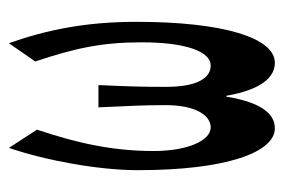

<svg xmlns="http://www.w3.org/2000/svg" viewBox="-123 -500 637 431"><g transform="rotate(-90 195.5 -284.5)"><path d="M123 14C154 14 181 -14 194 -95H196C210 -14 239 14 270 14C326 14 362 -101 362 -297C362 -413 343 -501 314 -583L273 -524C303 -434 316 -374 316 -285C316 -185 295 -130 264 -130C238 -130 216 -156 216 -231C216 -285 217 -315 220 -382H170C173 -315 175 -285 175 -231C175 -164 152 -130 125 -130C95 -130 72 -183 72 -258C72 -348 89 -428 120 -520L79 -583C51 -501 29 -383 29 -293C29 -95 69 14 123 14Z"/></g></svg>

Font: 寒蝉无机体 CompactMedium
Style: Regular
Weight: 500
Width: 3
Designer: ChillTanhei {Warren2060}; 
Source Han Sans {Ryoko NISHIZUKA 西塚涼子 (kana, bopomofo & ideographs); Paul D. Hunt (Latin, Gre
Foundry: ChillType&Adobe
Version: Version 1.000;Glyphs 3.1.1 (3135)